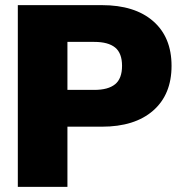

<svg xmlns="http://www.w3.org/2000/svg" viewBox="-20 -732 712 752"><path d="M378.9 -235.8H244.1V0H49.8V-711.9H378.9Q507.8 -711.9 579.8 -649.2Q651.9 -586.4 651.9 -474.1Q651.9 -361.8 579.8 -298.8Q507.8 -235.8 378.9 -235.8ZM349.1 -567.9H244.1V-379.9H349.1Q403.8 -379.9 430.9 -402.1Q458 -424.3 458 -474.1Q458 -523.9 430.9 -545.9Q403.8 -567.9 349.1 -567.9Z"/></svg>

Font: Creato Display Black
Style: Regular
Weight: 900
Version: Version 1.000